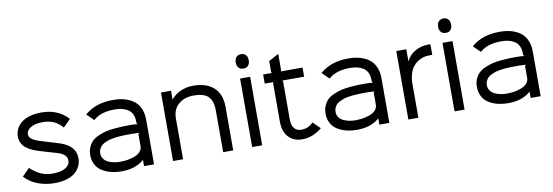

<svg xmlns="http://www.w3.org/2000/svg" viewBox="-60 -1287 5006 1739"><g transform="rotate(-10 2442.5 -417.5)"><path d="M580.1 -172.9Q580.1 -136.7 565.9 -105Q551.8 -73.2 522.9 -46.6Q494.1 -20 443.8 -4.4Q393.6 11.2 328.1 11.2Q249 11.2 177 -15.4Q105 -42 55.2 -97.2L123 -165Q174.8 -117.7 221.9 -97.4Q269 -77.1 325.2 -77.1Q404.8 -77.1 445.8 -103Q486.8 -128.9 486.8 -168.9Q486.8 -201.2 462.9 -222.2Q439 -243.2 377 -259.8Q370.6 -261.7 346.4 -268.8Q322.3 -275.9 294.9 -283.9Q267.6 -292 265.1 -293Q220.2 -305.7 187.7 -319.3Q155.3 -333 128.2 -353Q101.1 -373 87.2 -400.9Q73.2 -428.7 73.2 -463.9Q73.2 -499 88.6 -530.3Q104 -561.5 133.5 -586.4Q163.1 -611.3 211.4 -625.7Q259.8 -640.1 320.8 -640.1Q472.7 -640.1 565.9 -538.1L498 -470.2Q430.2 -551.8 320.8 -551.8Q244.6 -551.8 205.3 -526.4Q166 -501 166 -466.8Q166 -438 197.3 -417.2Q228.5 -396.5 305.2 -376Q308.6 -375 353 -361.3Q397.5 -347.7 405.8 -345.2Q497.6 -320.3 538.8 -277.8Q580.1 -235.4 580.1 -172.9Z M1152.8 -294.9 1162.6 -304.2Q1126 -307.1 1098.6 -307.1Q1097.2 -307.1 1093.8 -307.1Q1067.9 -307.1 1053.2 -306.9Q1038.6 -306.6 1010 -305.7Q981.4 -304.7 963.1 -302.7Q944.8 -300.8 918.5 -296.4Q892.1 -292 875 -285.9Q857.9 -279.8 838.4 -270.3Q818.8 -260.7 807.9 -248.8Q796.9 -236.8 789.3 -220Q781.7 -203.1 781.7 -183.1Q781.7 -153.3 797.6 -131.3Q813.5 -109.4 839.4 -97.9Q865.2 -86.4 892.3 -81.3Q919.4 -76.2 947.8 -76.2Q969.7 -76.2 993.9 -78.6Q1018.1 -81.1 1047.4 -88.4Q1076.7 -95.7 1099.4 -107.2Q1122.1 -118.7 1137.5 -138.7Q1152.8 -158.7 1152.8 -184.1ZM1244.6 -410.2V0H1152.8V-56.2H1150.9Q1074.7 11.2 946.8 11.2Q907.2 11.2 871.3 5.1Q835.4 -1 801.8 -15.6Q768.1 -30.3 743.7 -52Q719.2 -73.7 704.6 -107.4Q689.9 -141.1 689.9 -183.1Q689.9 -224.1 704.8 -256.8Q719.7 -289.6 742.2 -310.5Q764.6 -331.5 801 -346.9Q837.4 -362.3 869.4 -370.1Q901.4 -377.9 946.8 -382.1Q992.2 -386.2 1021.7 -387.2Q1051.3 -388.2 1092.8 -388.2Q1135.3 -388.2 1162.6 -383.8L1152.8 -395V-409.2Q1152.8 -448.2 1139.4 -476.8Q1126 -505.4 1101.6 -521.2Q1077.1 -537.1 1047.1 -544.4Q1017.1 -551.8 980 -551.8Q848.6 -551.8 781.7 -488.8L717.8 -551.8Q773.4 -598.6 837.4 -618.9Q901.4 -639.2 980 -639.2Q1022 -639.2 1059.1 -632.3Q1096.2 -625.5 1130.9 -608.9Q1165.5 -592.3 1190.2 -566.9Q1214.8 -541.5 1229.7 -501.5Q1244.6 -461.4 1244.6 -410.2Z M1972.7 -401.9V0H1880.4V-381.8Q1880.4 -422.4 1873 -451.2Q1865.7 -480 1847.2 -503.9Q1828.6 -527.8 1793 -539.8Q1757.3 -551.8 1704.6 -551.8Q1620.6 -551.8 1566.2 -505.6Q1511.7 -459.5 1511.7 -374V0H1419.4V-629.9H1511.7V-550.8H1513.7Q1545.9 -591.8 1599.9 -616Q1653.8 -640.1 1714.4 -640.1Q1838.9 -640.1 1905.8 -578.4Q1972.7 -516.6 1972.7 -401.9Z M2239.3 -629.9V0H2147V-629.9ZM2193.4 -713.9Q2164.1 -713.9 2148.7 -731.7Q2133.3 -749.5 2133.3 -779.8Q2133.3 -810.1 2148.9 -828.1Q2164.6 -846.2 2193.4 -846.2Q2222.7 -846.2 2237.8 -828.1Q2252.9 -810.1 2252.9 -779.8Q2252.9 -749.5 2237.5 -731.7Q2222.2 -713.9 2193.4 -713.9Z M2724.1 -124 2789.1 -60.1Q2704.1 9.8 2606.9 9.8Q2527.3 9.8 2480.7 -41.3Q2434.1 -92.3 2434.1 -184.1V-536.1L2439 -545.9H2358.9V-629.9H2439L2434.1 -640.1V-740.2L2525.9 -790V-640.1L2521 -629.9H2721.2V-545.9H2521L2525.9 -536.1V-188Q2525.9 -133.3 2548.6 -105.2Q2571.3 -77.1 2612.3 -77.1Q2645.5 -77.1 2671.6 -88.1Q2697.8 -99.1 2724.1 -124Z M3316.9 -294.9 3326.7 -304.2Q3290 -307.1 3262.7 -307.1Q3261.2 -307.1 3257.8 -307.1Q3231.9 -307.1 3217.3 -306.9Q3202.6 -306.6 3174.1 -305.7Q3145.5 -304.7 3127.2 -302.7Q3108.9 -300.8 3082.5 -296.4Q3056.2 -292 3039.1 -285.9Q3022 -279.8 3002.4 -270.3Q2982.9 -260.7 2971.9 -248.8Q2960.9 -236.8 2953.4 -220Q2945.8 -203.1 2945.8 -183.1Q2945.8 -153.3 2961.7 -131.3Q2977.5 -109.4 3003.4 -97.9Q3029.3 -86.4 3056.4 -81.3Q3083.5 -76.2 3111.8 -76.2Q3133.8 -76.2 3158 -78.6Q3182.1 -81.1 3211.4 -88.4Q3240.7 -95.7 3263.4 -107.2Q3286.1 -118.7 3301.5 -138.7Q3316.9 -158.7 3316.9 -184.1ZM3408.7 -410.2V0H3316.9V-56.2H3314.9Q3238.8 11.2 3110.8 11.2Q3071.3 11.2 3035.4 5.1Q2999.5 -1 2965.8 -15.6Q2932.1 -30.3 2907.7 -52Q2883.3 -73.7 2868.7 -107.4Q2854 -141.1 2854 -183.1Q2854 -224.1 2868.9 -256.8Q2883.8 -289.6 2906.2 -310.5Q2928.7 -331.5 2965.1 -346.9Q3001.5 -362.3 3033.4 -370.1Q3065.4 -377.9 3110.8 -382.1Q3156.2 -386.2 3185.8 -387.2Q3215.3 -388.2 3256.8 -388.2Q3299.3 -388.2 3326.7 -383.8L3316.9 -395V-409.2Q3316.9 -448.2 3303.5 -476.8Q3290 -505.4 3265.6 -521.2Q3241.2 -537.1 3211.2 -544.4Q3181.2 -551.8 3144 -551.8Q3012.7 -551.8 2945.8 -488.8L2881.8 -551.8Q2937.5 -598.6 3001.5 -618.9Q3065.4 -639.2 3144 -639.2Q3186 -639.2 3223.1 -632.3Q3260.3 -625.5 3294.9 -608.9Q3329.6 -592.3 3354.2 -566.9Q3378.9 -541.5 3393.8 -501.5Q3408.7 -461.4 3408.7 -410.2Z M3898.4 -637.2V-539.1H3868.7Q3840.3 -539.1 3813.7 -531.5Q3787.1 -523.9 3761.7 -506.6Q3736.3 -489.3 3717.5 -463.6Q3698.7 -438 3687.3 -398.7Q3675.8 -359.4 3675.8 -311V0H3583.5V-629.9H3675.8V-521H3677.7Q3703.6 -576.7 3759 -606.9Q3814.5 -637.2 3878.4 -637.2Z M4100.6 -629.9V0H4008.3V-629.9ZM4054.7 -713.9Q4025.4 -713.9 4010 -731.7Q3994.6 -749.5 3994.6 -779.8Q3994.6 -810.1 4010.3 -828.1Q4025.9 -846.2 4054.7 -846.2Q4084 -846.2 4099.1 -828.1Q4114.3 -810.1 4114.3 -779.8Q4114.3 -749.5 4098.9 -731.7Q4083.5 -713.9 4054.7 -713.9Z M4708.5 -294.9 4718.3 -304.2Q4681.6 -307.1 4654.3 -307.1Q4652.8 -307.1 4649.4 -307.1Q4623.5 -307.1 4608.9 -306.9Q4594.2 -306.6 4565.7 -305.7Q4537.1 -304.7 4518.8 -302.7Q4500.5 -300.8 4474.1 -296.4Q4447.8 -292 4430.7 -285.9Q4413.6 -279.8 4394 -270.3Q4374.5 -260.7 4363.5 -248.8Q4352.5 -236.8 4345 -220Q4337.4 -203.1 4337.4 -183.1Q4337.4 -153.3 4353.3 -131.3Q4369.1 -109.4 4395 -97.9Q4420.9 -86.4 4448 -81.3Q4475.1 -76.2 4503.4 -76.2Q4525.4 -76.2 4549.6 -78.6Q4573.7 -81.1 4603 -88.4Q4632.3 -95.7 4655 -107.2Q4677.7 -118.7 4693.1 -138.7Q4708.5 -158.7 4708.5 -184.1ZM4800.3 -410.2V0H4708.5V-56.2H4706.5Q4630.4 11.2 4502.4 11.2Q4462.9 11.2 4427 5.1Q4391.1 -1 4357.4 -15.6Q4323.7 -30.3 4299.3 -52Q4274.9 -73.7 4260.3 -107.4Q4245.6 -141.1 4245.6 -183.1Q4245.6 -224.1 4260.5 -256.8Q4275.4 -289.6 4297.9 -310.5Q4320.3 -331.5 4356.7 -346.9Q4393.1 -362.3 4425 -370.1Q4457 -377.9 4502.4 -382.1Q4547.9 -386.2 4577.4 -387.2Q4606.9 -388.2 4648.4 -388.2Q4690.9 -388.2 4718.3 -383.8L4708.5 -395V-409.2Q4708.5 -448.2 4695.1 -476.8Q4681.6 -505.4 4657.2 -521.2Q4632.8 -537.1 4602.8 -544.4Q4572.8 -551.8 4535.6 -551.8Q4404.3 -551.8 4337.4 -488.8L4273.4 -551.8Q4329.1 -598.6 4393.1 -618.9Q4457 -639.2 4535.6 -639.2Q4577.6 -639.2 4614.7 -632.3Q4651.9 -625.5 4686.5 -608.9Q4721.2 -592.3 4745.8 -566.9Q4770.5 -541.5 4785.4 -501.5Q4800.3 -461.4 4800.3 -410.2Z"/></g></svg>

Font: Sinkin Sans 400 Regular
Style: Regular
Weight: 400
Designer: Keith Bates
Foundry: K-Type
Version: Sinkin Sans (version 1.0)  by Keith Bates   •   © 2014   www